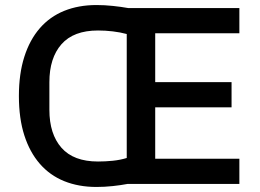

<svg xmlns="http://www.w3.org/2000/svg" viewBox="-20 -730 1030 762"><path d="M486 0Q460 5 427.5 8.5Q395 12 363 12Q292 12 235 -11Q178 -34 138 -80Q98 -126 76.5 -193Q55 -260 55 -349Q55 -437 76.5 -504.5Q98 -572 138 -618Q178 -664 235 -687Q292 -710 363 -710Q395 -710 428 -706.5Q461 -703 489 -698H930V-598H596V-404H899V-304H596V-100H930V0ZM369 -89Q398 -89 427.5 -92Q457 -95 483 -103V-595Q457 -602 427.5 -605.5Q398 -609 369 -609Q272 -609 224 -554.5Q176 -500 176 -404V-294Q176 -198 224 -143.5Q272 -89 369 -89Z"/></svg>

Font: IBM Plex Thai Medium
Style: Regular
Weight: 500
Designer: Mike Abbink, Paul van der Laan, Pieter van Rosmalen, Ben Mitchell, Mark Frömberg
Foundry: Bold Monday
Version: Version 1.0